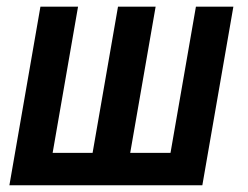

<svg xmlns="http://www.w3.org/2000/svg" viewBox="-20 -548 733 568"><path d="M99.6 -528.3H210.9L135.7 -95.7H253.9L329.1 -528.3H440.4L365.2 -95.7H484.4L559.6 -528.3H670.4L578.6 0H7.8Z"/></svg>

Font: Roboto Condensed Medium
Style: Italic
Weight: 500
Italic angle: -12°
Designer: Christian Robertson
Foundry: Google
Version: Version 3.0; 2020